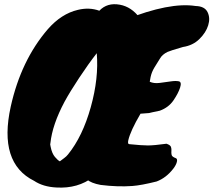

<svg xmlns="http://www.w3.org/2000/svg" viewBox="-20 -798 1001 895"><path d="M203 -662Q266 -734 343 -752Q396 -765 443 -748Q480 -787 539 -776Q593 -766 631 -715Q633 -708 639.5 -694Q646 -680 652 -663Q696 -561 659 -395Q613 -189 496 -46Q460 -2 415 27Q343 82 243 76Q181 73 139 45Q-28 -38 30 -301Q78 -517 203 -662ZM215 -131 214 -125 216 -114Q222 -83 236 -66.5Q250 -50 259 -46Q269 -54 279 -61Q289 -68 297 -78Q365 -162 403 -298Q441 -434 431 -550Q392 -500 349 -435Q306 -370 281 -324Q224 -217 215 -131ZM583 -126Q641 -120 669.5 -120Q698 -120 756 -128Q774 -122 777 -113Q780 -104 779 -94.5Q778 -85 780 -76Q782 -67 799 -61Q808 -58 804.5 -43.5Q801 -29 788 -12Q755 31 710 48Q638 66 597 69Q529 74 449 64Q361 48 364 -9Q364 -219 456 -431Q486 -500 524 -576Q532 -592 533.5 -612Q535 -632 536 -651Q537 -670 542 -685Q547 -700 563 -706Q771 -789 892 -770Q934 -769 947.5 -741.5Q961 -714 950.5 -680Q940 -646 909.5 -616Q879 -586 833 -579Q774 -562 761 -556Q736 -544 725 -524Q711 -502 699 -482Q687 -462 682 -439L678 -417Q697 -408 724.5 -411.5Q752 -415 775.5 -418.5Q799 -422 813.5 -419Q828 -416 819.5 -389.5Q811 -363 788.5 -330Q766 -297 725 -282Q699 -277 689.5 -274.5Q680 -272 675 -271Q668 -270 635 -268Q588 -188 578 -144Q574 -126 583 -126Z"/></svg>

Font: Knewave
Style: Regular
Weight: 400
Designer: Tyler Finck
Foundry: Tyler Finck
Version: Version 1.001